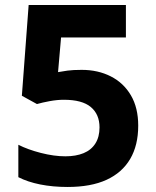

<svg xmlns="http://www.w3.org/2000/svg" viewBox="-20 -734 621 764"><path d="M305 -456Q370 -456 421 -430Q472 -404 501 -354.5Q530 -305 530 -234Q530 -156 498 -101.5Q466 -47 404 -18.5Q342 10 249 10Q190 10 140 0Q90 -10 53 -29V-158Q90 -139 142.5 -125.5Q195 -112 240 -112Q282 -112 312.5 -124.5Q343 -137 359.5 -163Q376 -189 376 -227Q376 -279 341.5 -308Q307 -337 234 -337Q207 -337 177.5 -331.5Q148 -326 127 -320L67 -353L94 -714H481V-585H223L211 -447Q227 -450 248.5 -453Q270 -456 305 -456Z"/></svg>

Font: Noto Sans Khmer
Style: Bold
Weight: 700
Version: Version 2.003